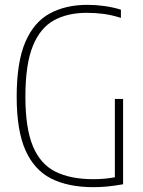

<svg xmlns="http://www.w3.org/2000/svg" viewBox="-20 -769 593 794"><path d="M366 5Q262.5 5 192 -30.5Q121.5 -66 85.2 -147.8Q49 -229.5 49 -369Q49 -511.5 84.5 -594.5Q120 -677.5 185.8 -713.2Q251.5 -749 342 -749Q376 -749 412 -744Q448 -739 480 -729V-695Q442.5 -707 408 -711.5Q373.5 -716 339 -716Q259.5 -716 202.8 -684.8Q146 -653.5 115.5 -578Q85 -502.5 85 -369Q85 -239 116 -164.5Q147 -90 209.5 -59Q272 -28 366 -28Q414 -28 455 -36V-360H489V-7Q452.5 -0.5 424 2.2Q395.5 5 366 5Z"/></svg>

Font: Encode Sans Condensed Condensed Thin
Style: Regular
Weight: 100
Width: 3
Designer: Multiple Designers
Foundry: Impallari Type
Version: Version 3.000; ttfautohint (v1.8.3) -l 8 -r 50 -G 200 -x 14 